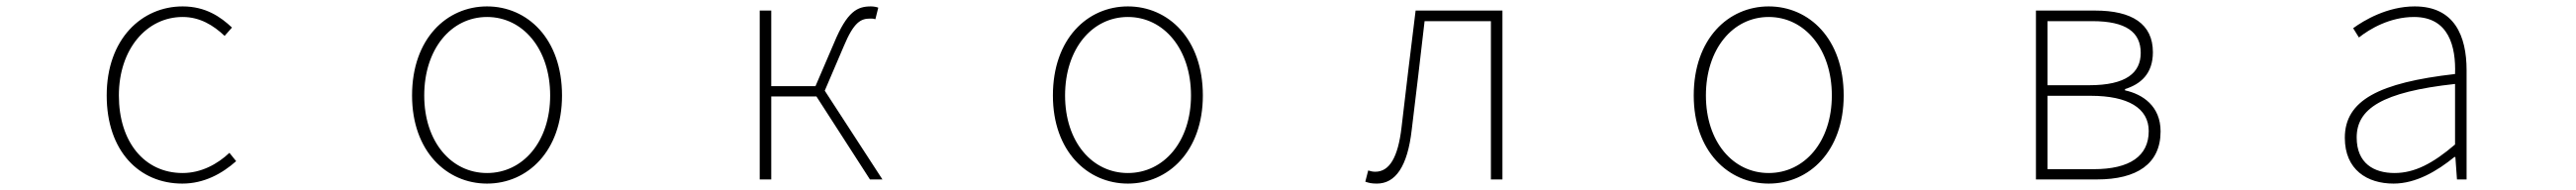

<svg xmlns="http://www.w3.org/2000/svg" viewBox="-20 -560 8040 593"><path d="M549 13C617 13 673 -18 717 -57L696 -83C659 -48 608 -20 550 -20C430 -20 351 -118 351 -262C351 -407 438 -507 550 -507C604 -507 646 -481 681 -448L704 -474C669 -507 622 -540 550 -540C423 -540 313 -439 313 -262C313 -88 415 13 549 13Z M1500 13C1626 13 1734 -88 1734 -262C1734 -439 1626 -540 1500 -540C1374 -540 1266 -439 1266 -262C1266 -88 1374 13 1500 13ZM1500 -20C1388 -20 1304 -118 1304 -262C1304 -407 1388 -507 1500 -507C1612 -507 1697 -407 1697 -262C1697 -118 1612 -20 1500 -20Z M2351 0H2387V-259H2528L2695 0H2734L2554 -277L2613 -415C2645 -492 2667 -502 2696 -502C2704 -502 2706 -502 2712 -500L2721 -536C2717 -538 2707 -540 2698 -540C2656 -540 2624 -525 2583 -426L2525 -291H2387V-527H2351Z M3500 13C3626 13 3734 -88 3734 -262C3734 -439 3626 -540 3500 -540C3374 -540 3266 -439 3266 -262C3266 -88 3374 13 3500 13ZM3500 -20C3388 -20 3304 -118 3304 -262C3304 -407 3388 -507 3500 -507C3612 -507 3697 -407 3697 -262C3697 -118 3612 -20 3500 -20Z M4277 13C4335 13 4373 -40 4386 -156C4400 -270 4413 -381 4426 -494H4633V0H4669V-527H4398C4383 -405 4368 -284 4354 -162C4343 -68 4316 -24 4272 -24C4263 -24 4257 -26 4250 -28L4241 7C4252 11 4261 13 4277 13Z M5500 13C5626 13 5734 -88 5734 -262C5734 -439 5626 -540 5500 -540C5374 -540 5266 -439 5266 -262C5266 -88 5374 13 5500 13ZM5500 -20C5388 -20 5304 -118 5304 -262C5304 -407 5388 -507 5500 -507C5612 -507 5697 -407 5697 -262C5697 -118 5612 -20 5500 -20Z M6334 0H6525C6648 0 6723 -48 6723 -150C6723 -229 6667 -266 6612 -278V-282C6660 -297 6699 -329 6699 -397C6699 -486 6633 -527 6519 -527H6334ZM6370 -294V-494H6510C6616 -494 6661 -459 6661 -395C6661 -333 6616 -294 6500 -294ZM6370 -32V-261H6505C6622 -261 6686 -222 6686 -151C6686 -73 6627 -32 6514 -32Z M7450 13C7520 13 7586 -26 7640 -70H7643L7648 0H7678V-341C7678 -448 7640 -540 7516 -540C7430 -540 7357 -496 7324 -472L7342 -443C7376 -470 7439 -507 7514 -507C7623 -507 7645 -414 7642 -329C7405 -302 7298 -247 7298 -130C7298 -30 7368 13 7450 13ZM7453 -20C7389 -20 7335 -50 7335 -131C7335 -220 7413 -273 7642 -298V-109C7573 -50 7516 -20 7453 -20Z"/></svg>

Font: Harano Aji Gothic ExtraLight
Style: Regular
Weight: 250
Foundry: Masamichi Hosoda
Version: HaranoAjiGothic-ExtraLight version 20230610;ttx 4.39.4